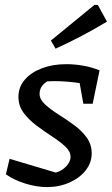

<svg xmlns="http://www.w3.org/2000/svg" viewBox="-20 -753 455 781"><path d="M4 -44 19 -107 207 -51Q232 -58 249.5 -76.5Q267 -95 267 -115Q267 -137 245.5 -157Q224 -177 192.5 -197.5Q161 -218 129.5 -241.5Q98 -265 76.5 -293.5Q55 -322 55 -359Q55 -399 81 -429Q107 -459 151 -475.5Q195 -492 250 -492Q283 -492 317.5 -486Q352 -480 385 -467L357 -331H319L304 -415Q252 -423 198 -423Q185 -423 172 -422Q141 -403 141 -371Q141 -349 162.5 -329Q184 -309 215.5 -289Q247 -269 279 -246Q311 -223 332 -194.5Q353 -166 353 -129Q353 -91 328.5 -60Q304 -29 262.5 -10.5Q221 8 171 8Q129 8 82.5 -6.5Q36 -21 4 -44ZM206 -555 187 -588 364 -733H378L415 -665Q314 -604 206 -555Z"/></svg>

Font: Piazzolla Medium
Style: Italic
Weight: 500
Italic angle: -11.3°
Designer: Juan Pablo del Peral
Foundry: Huerta Tipografica
Version: Version 1.330